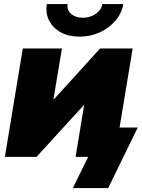

<svg xmlns="http://www.w3.org/2000/svg" viewBox="-20 -785 709 961"><path d="M554.2 0H358.4L400.9 -258.3H398.9L163.1 0H4.4L94.2 -542.5H290L247.6 -288.1H250L481 -542.5H644ZM378.4 -601.6Q323.7 -601.6 284.2 -623.3Q244.6 -645 225.8 -682.1Q207 -719.2 214.4 -764.6H318.4Q313.5 -735.8 335.4 -716.1Q357.4 -696.3 394.5 -696.3Q418.9 -696.3 440.2 -705.3Q461.4 -714.4 475.3 -729.7Q489.3 -745.1 492.2 -764.6H597.2Q589.8 -719.2 558.3 -682.1Q526.9 -645 480 -623.3Q433.1 -601.6 378.4 -601.6ZM344.7 156.2 421.4 0H374.5L398.9 -146.5H669.4L521.5 156.2Z"/></svg>

Font: Inter 16pt Black
Style: Italic
Weight: 900
Italic angle: -9.3988°
Version: Version 4.001;git-66647c0bb